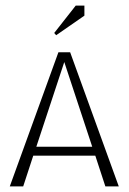

<svg xmlns="http://www.w3.org/2000/svg" viewBox="-20 -667 460 687"><path d="M181 -541 174 -549 251 -647H282V-611ZM15 0 189 -480H231L405 0H357L321 -110H99L63 0ZM110 -142H310L210 -445Z"/></svg>

Font: Glametrix
Style: Light
Weight: 300
Designer: gluk
Foundry: gluk
Version: Version 0.40